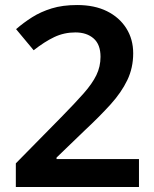

<svg xmlns="http://www.w3.org/2000/svg" viewBox="-20 -744 612 764"><path d="M533 0H43V-94L224 -278Q278 -333 312.5 -372Q347 -411 363.5 -445Q380 -479 380 -518Q380 -567 352.5 -591Q325 -615 280 -615Q235 -615 196 -596.5Q157 -578 114 -544L44 -628Q74 -654 108 -675.5Q142 -697 185.5 -710.5Q229 -724 287 -724Q356 -724 405.5 -699.5Q455 -675 482.5 -631.5Q510 -588 510 -532Q510 -474 486.5 -425Q463 -376 419.5 -328Q376 -280 316 -224L205 -117V-111H533Z"/></svg>

Font: Noto Sans Kawi SemiBold
Style: Regular
Weight: 600
Designer: Fadhl Haqq
Version: Version 1.000